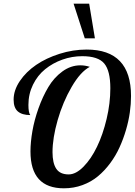

<svg xmlns="http://www.w3.org/2000/svg" viewBox="-20 -1020 737 1046"><path d="M469.2 -655.8Q418.5 -629.4 370.4 -546.6Q322.3 -463.9 294.2 -366Q266.1 -268.1 266.1 -190.9Q266.1 -131.3 286.6 -100.6Q307.1 -69.8 354 -69.8Q393.6 -69.8 435.1 -112.1Q476.6 -154.3 508.5 -220.5Q540.5 -286.6 560.8 -372.1Q581.1 -457.5 581.1 -539.1Q581.1 -634.3 547.9 -674.1Q514.6 -713.9 428.2 -713.9Q372.1 -713.9 319.6 -695.1Q267.1 -676.3 225.8 -642.8Q184.6 -609.4 159.7 -558.6Q134.8 -507.8 134.8 -448.2Q134.8 -405.8 145 -393.1Q100.6 -393.1 77.4 -412.8Q54.2 -432.6 54.2 -477.1Q54.2 -528.3 88.1 -578.6Q122.1 -628.9 176.8 -666.3Q231.4 -703.6 304.4 -726.8Q377.4 -750 452.1 -750Q693.8 -750 693.8 -497.1Q693.8 -454.1 687.3 -407.5Q680.7 -360.8 666.3 -311.8Q651.9 -262.7 631.1 -217Q610.4 -171.4 580.1 -130.6Q549.8 -89.8 513.4 -59.6Q477.1 -29.3 429.4 -11.7Q381.8 5.9 328.1 5.9Q146 5.9 146 -194.8Q146 -245.1 156.5 -305.7Q167 -366.2 189.7 -429.9Q212.4 -493.7 243.4 -545.7Q274.4 -597.7 320.1 -630.9Q365.7 -664.1 418 -664.1Q443.8 -664.1 469.2 -655.8ZM465.8 -1000 497.1 -811H441.9L380.9 -1000Z"/></svg>

Font: Lobster Two
Style: Italic
Weight: 400
Designer: Pablo Impallari
Foundry: Pablo Impallari. www.impallari.com
Version: Version 1.006